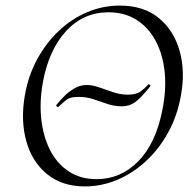

<svg xmlns="http://www.w3.org/2000/svg" viewBox="-20 -656 691 688"><path d="M189 -273Q187.2 -271.2 183.7 -274.2Q180.2 -277.2 182 -280Q192.8 -293.4 208.9 -310Q225 -326.6 246 -339Q267 -351.4 290.8 -351.4Q311.2 -351.4 335.1 -343Q359 -334.6 385.2 -325.7Q411.4 -316.8 438 -316.8Q468 -316.8 483.4 -328Q498.8 -339.2 511.4 -353.4Q513.4 -355.4 516.9 -352.4Q520.4 -349.4 518.4 -346.4Q483.4 -303 462.9 -289Q442.4 -275 416.4 -275Q389.6 -275 365 -283.5Q340.4 -292 315.3 -300.4Q290.2 -308.8 261 -308.8Q232.2 -308.8 219.3 -299.1Q206.4 -289.4 189 -273ZM284.2 12Q202.6 12 148.8 -31.9Q95 -75.8 74.3 -149.8Q53.6 -223.8 68.8 -313Q80.8 -383.8 112.8 -442.8Q144.8 -501.8 190.7 -545.3Q236.6 -588.8 292.6 -612.4Q348.6 -636 409.4 -636Q494.6 -636 548.6 -591.8Q602.6 -547.6 623.5 -474.2Q644.4 -400.8 628.2 -313Q615.2 -240.2 582.2 -180.6Q549.2 -121 502.2 -77.8Q455.2 -34.6 399.3 -11.3Q343.4 12 284.2 12ZM326.4 -14Q411.8 -14 474.7 -77.3Q537.6 -140.6 561.4 -260Q576.6 -333.8 570.1 -397.6Q563.6 -461.4 537.7 -509.7Q511.8 -558 469 -585Q426.2 -612 368.8 -612Q279.4 -612 217.8 -545.6Q156.2 -479.2 134.6 -366Q121.2 -295.8 127.6 -232.4Q134 -169 158.6 -119.8Q183.2 -70.6 225.6 -42.3Q268 -14 326.4 -14Z"/></svg>

Font: Cormorant Light
Style: Italic
Weight: 300
Italic angle: -10°
Designer: Christian Thalmann (Catharsis Fonts)
Foundry: Catharsis Fonts
Version: Version 4.000